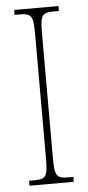

<svg xmlns="http://www.w3.org/2000/svg" viewBox="-52 -745 358 777"><g transform="rotate(-5 126.5 -357.0)"><path d="M36 0H216V-20H196C146 -20 140 -31 140 -108V-606C140 -683 146 -694 196 -694H216V-714H36V-694H56C106 -694 112 -683 112 -606V-108C112 -31 106 -20 56 -20H36Z"/></g></svg>

Font: Noto Serif Sinhala ExtraCondensed Thin
Style: Regular
Weight: 100
Width: 2
Designer: Jelle Bosma - Monotype Design Team
Foundry: Monotype Imaging Inc.
Version: Version 2.007